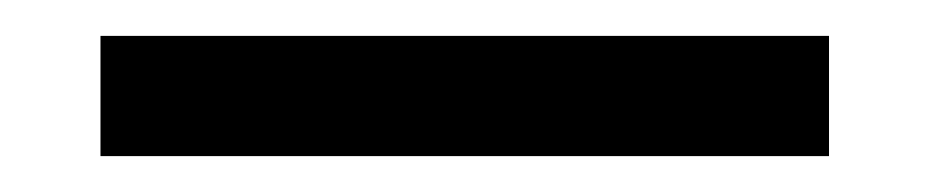

<svg xmlns="http://www.w3.org/2000/svg" viewBox="-20 -20 519 107"><path d="M36 67V0H442V67Z"/></svg>

Font: Lisu Bosa SemiBold
Style: Regular
Weight: 600
Designer: David Morse, Annie Olsen, Victor Gaultney, Frank Grießhammer (Latin)
Foundry: SIL International
Version: Version 2.000